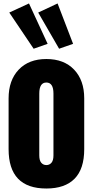

<svg xmlns="http://www.w3.org/2000/svg" viewBox="-20 -1083 537 1112"><path d="M322.3 -800.8 201.2 -1010.3 313.5 -1063 403.3 -829.1ZM174.8 -800.8 33.7 -1010.3 147.9 -1063 255.9 -829.1ZM248.5 8.8Q29.8 8.8 29.8 -219.2V-513.2Q29.8 -618.2 88.4 -679.7Q147 -741.2 248.5 -741.2Q350.6 -741.2 409.2 -679.7Q467.8 -618.2 467.8 -513.2V-219.2Q467.8 -104.5 411.9 -47.9Q356 8.8 248.5 8.8ZM207.5 -541V-183.1Q207.5 -153.8 219 -140.4Q230.5 -127 248.5 -127Q266.6 -127 278.1 -140.4Q289.6 -153.8 289.6 -183.1V-541Q289.6 -605 248.5 -605Q207.5 -605 207.5 -541Z"/></svg>

Font: Anton
Style: Regular
Weight: 400
Foundry: vernon adams
Version: Version 1.000